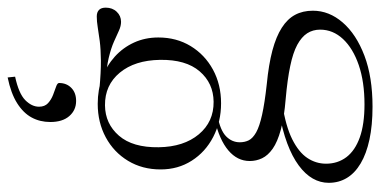

<svg xmlns="http://www.w3.org/2000/svg" viewBox="-266 -474 994 502"><g transform="rotate(-90 231.0 -223.0)"><path d="M203 254Q154.5 254 117.2 246Q80 238 54.8 223Q29.5 208 16.8 187Q4 166 4 139.5Q4 117.5 15.2 97.8Q26.5 78 49.5 61Q72.5 44 107.2 31Q142 18 189.5 9.5L222 3.5L210 18Q152 27 118 44Q84 61 69 83.5Q54 106 54 132.5Q54 163 71.2 185.8Q88.5 208.5 123 220.8Q157.5 233 209 233Q268 233 311.8 218Q355.5 203 380 176.8Q404.5 150.5 404.5 117Q404.5 98 395 83.2Q385.5 68.5 364.8 57.2Q344 46 309.2 38.8Q274.5 31.5 224 27Q174.5 23 142.8 14.2Q111 5.5 93.2 -7Q75.5 -19.5 68.2 -34.8Q61 -50 61 -67Q61 -99.5 88.8 -123Q116.5 -146.5 169 -158.5L178 -151Q141 -144 125.5 -128.8Q110 -113.5 110 -93Q110 -80 115.2 -69.5Q120.5 -59 136 -50.2Q151.5 -41.5 181.8 -34.8Q212 -28 262 -22.5Q313.5 -17.5 350 -7.8Q386.5 2 409.5 16.8Q432.5 31.5 443.2 51.5Q454 71.5 454 98Q454 140.5 423.2 176Q392.5 211.5 336.5 232.8Q280.5 254 203 254ZM212 -142Q163.5 -142 124 -162.5Q84.5 -183 61.8 -218.8Q39 -254.5 39 -300Q39 -348 61.5 -385.2Q84 -422.5 123 -443.5Q162 -464.5 210.5 -464.5Q247.5 -464.5 279 -452.8Q310.5 -441 334 -419.8Q357.5 -398.5 370.8 -369.5Q384 -340.5 384 -306Q384 -258.5 361.5 -221.5Q339 -184.5 300 -163.2Q261 -142 212 -142ZM216 -161.5Q264.5 -162 295.5 -198Q326.5 -234 325.5 -301.5Q324.5 -367.5 292 -406.8Q259.5 -446 206.5 -445.5Q158.5 -445 127.2 -409Q96 -373 97 -305Q98 -239.5 130.8 -200.2Q163.5 -161 216 -161.5ZM265.5 -443.5 250 -460Q293 -456 323.2 -456.2Q353.5 -456.5 374.5 -459.2Q395.5 -462 410.8 -464.5Q426 -467 439 -467Q450 -467 456 -461.2Q462 -455.5 462 -443.5Q462 -426 451.2 -414.8Q440.5 -403.5 425 -403.5Q414 -403.5 402 -409Q390 -414.5 373.2 -422Q356.5 -429.5 330.5 -435.8Q304.5 -442 265.5 -443.5ZM265 -565.5Q265 -546 252.2 -533.5Q239.5 -521 218 -521Q194 -521 178.5 -538.8Q163 -556.5 163 -588.5Q163 -615.5 174.8 -637.2Q186.5 -659 212.2 -675.2Q238 -691.5 279.5 -700L281.5 -680.5Q237.5 -671 220.2 -654Q203 -637 203 -618Q203 -603 212.2 -594.5Q221.5 -586 234 -581.2Q246.5 -576.5 255.8 -573.2Q265 -570 265 -565.5Z"/></g></svg>

Font: Newsreader 36pt Light
Style: Regular
Weight: 300
Designer: Hugues Gentile
Foundry: Production Type
Version: Version 1.003